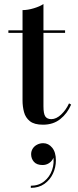

<svg xmlns="http://www.w3.org/2000/svg" viewBox="-20 -610 386 950"><path d="M192.5 7Q149.5 7 127.8 -10.5Q106 -28 98.8 -55.5Q91.5 -83 91.5 -112.5V-560Q117 -560 147 -569Q177 -578 195 -590V-84.5Q195 -47 204.2 -33.8Q213.5 -20.5 234 -20.5Q258.5 -20.5 282.8 -43.5Q307 -66.5 321.5 -98.5L332 -92.5Q313 -48.5 278.2 -20.8Q243.5 7 192.5 7ZM21.5 -447.5V-460H302V-447.5ZM132.5 319.5V309Q171 309 198.2 287.5Q225.5 266 237.8 231.2Q250 196.5 242.5 156.5H246Q247.5 167.5 240.2 179.2Q233 191 220 198.8Q207 206.5 190.5 206.5Q162 206.5 148 190.8Q134 175 134 153Q134 138 141.8 125.5Q149.5 113 163.5 105.8Q177.5 98.5 194 98.5Q220 98.5 238.2 120.8Q256.5 143 256.5 183.5Q256.5 218 242 249Q227.5 280 199.8 299.8Q172 319.5 132.5 319.5Z"/></svg>

Font: Bodoni Moda 18pt Medium
Style: Regular
Weight: 500
Designer: Owen Earl
Foundry: indestructible type
Version: Version 2.004